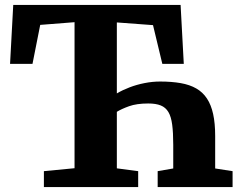

<svg xmlns="http://www.w3.org/2000/svg" viewBox="-20 -763 980 783"><path d="M159 0V-65L284 -77V-672.5L144 -661.5L112.5 -502.5H21L34 -743H716.5L729.5 -502.5H642L604 -660.5L456.5 -671.5V-382Q480 -396 509 -407Q538 -418 569.8 -424.2Q601.5 -430.5 633 -430.5Q680 -430.5 717 -424Q754 -417.5 780.5 -402.2Q807 -387 824 -361.2Q841 -335.5 849.2 -298Q857.5 -260.5 857.5 -208.5V-76L928.5 -65V0H623V-65L686.5 -76V-172.5Q686.5 -222 682.2 -254.5Q678 -287 666.8 -306Q655.5 -325 635.5 -333Q615.5 -341 584.5 -341Q537.5 -341 506.2 -329.8Q475 -318.5 456.5 -307V-76.5L543.5 -65V0Z"/></svg>

Font: Merriweather 20pt Black
Style: Regular
Weight: 900
Version: Version 2.100